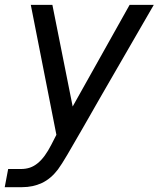

<svg xmlns="http://www.w3.org/2000/svg" viewBox="-24 -567 657 795"><path d="M9.8 132.8H62.5Q83 132.8 100.1 127Q117.2 121.1 132.3 108.6Q147.5 96.2 161.4 77.1Q175.3 58.1 188.5 32.2L209.5 -8.8L103.5 -546.9H192.9L276.9 -126L512.7 -546.9H612.8L398.4 -175.8Q386.2 -154.8 374.3 -133.8Q362.3 -112.8 351.6 -94Q340.8 -75.2 332 -59.8Q323.2 -44.4 317.9 -35.2Q279.3 32.2 255.1 73.2Q231 114.3 215.8 134.8Q186.5 173.3 149.4 190.7Q112.3 208 67.9 208H-4.4Z"/></svg>

Font: Hack
Style: Italic
Weight: 400
Italic angle: -11°
Monospace: yes
Designer: Christopher Simpkins
Foundry: Christopher Simpkins
Version: Version 2.019; ttfautohint (v1.4.1) -l 4 -r 80 -G 350 -x 0 -